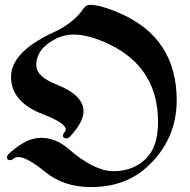

<svg xmlns="http://www.w3.org/2000/svg" viewBox="-20 -738 771 780"><path d="M8.3 -99.1Q8.3 -106 16.1 -113.3Q85.9 -178.2 146.2 -178.2Q206.5 -178.2 258.8 -132.8Q363.3 -42.5 440.4 -42.5Q519 -42.5 570.6 -91.1Q622.1 -139.6 622.1 -242.2Q622.1 -472.2 406.7 -565.9Q334 -597.7 278.3 -597.7Q243.7 -597.7 210.9 -582.5Q127.4 -542 127.4 -473.1Q127.4 -426.8 209 -395Q319.3 -351.6 319.3 -286.1Q319.3 -241.7 264.6 -183.6Q257.3 -175.8 249 -175.8Q235.8 -175.8 235.8 -187.5Q235.8 -193.8 241.5 -200Q247.1 -206.1 247.1 -211.9Q247.1 -238.3 154.3 -273.9Q24.9 -323.7 24.9 -425.5Q24.9 -527.3 198.2 -606.9Q277.3 -643.1 318.4 -702.1Q329.6 -718.3 344.7 -718.3Q388.2 -718.3 466.3 -684.6Q697.8 -584 697.8 -330.6Q697.8 -173.3 582 -64Q491.7 22 349.6 22Q239.3 22 164.3 -39.1Q89.4 -100.1 54.2 -100.1Q42.5 -100.1 35.4 -93.8Q28.3 -87.4 21.5 -87.4Q8.3 -87.4 8.3 -99.1Z"/></svg>

Font: UnifrakturMaguntia21
Style: Book
Weight: 400
Designer: j. 'mach' wust, Gerrit Ansmann, Georg Duffner, based on a font by Peter Wiegel, original typeface by Carl Albert Fahrenw
Version: Version 2017-03-19